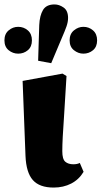

<svg xmlns="http://www.w3.org/2000/svg" viewBox="-47 -830 458 866"><path d="M195 16Q131 16 101 -18Q71 -52 68 -127L55 -465L235 -498L253 -487Q247 -381 242.5 -316Q238 -251 236 -213Q234 -175 234 -148Q234 -112 247.5 -100.5Q261 -89 284 -89Q301 -89 313 -95L330 -55Q309 -20 274 -2Q239 16 195 16ZM35 -588Q11 -588 -8 -603.5Q-27 -619 -27 -648Q-27 -677 -8 -693Q11 -709 35 -709Q60 -709 78.5 -693Q97 -677 97 -648Q97 -619 78.5 -603.5Q60 -588 35 -588ZM184 -545 125 -556 130 -717Q132 -760 147 -785Q162 -810 199 -810Q220 -810 240 -796Q260 -782 260 -749Q260 -731 253 -711Q246 -691 232 -659ZM329 -588Q306 -588 286.5 -603.5Q267 -619 267 -648Q267 -677 286.5 -693Q306 -709 329 -709Q354 -709 372.5 -693Q391 -677 391 -648Q391 -619 372.5 -603.5Q354 -588 329 -588Z"/></svg>

Font: Source Serif Pro Black
Style: Regular
Weight: 900
Designer: Frank Grießhammer
Foundry: Adobe Systems Incorporated
Version: Version 3.001;hotconv 1.0.111;makeotfexe 2.5.65597